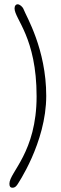

<svg xmlns="http://www.w3.org/2000/svg" viewBox="-20 -858 283 897"><path d="M91 -813C86 -827 72 -838 62 -838C55 -838 48 -832 48 -819C48 -769 151 -684 151 -408C151 -146 24 -53 24 0C24 12 27 19 39 19C53 19 60 5 60 6C60 6 196 -191 196 -410C196 -629 102 -783 91 -813Z"/></svg>

Font: Life Savers
Style: Regular
Weight: 400
Designer: Pablo Impallari, Rodrigo Fuenzalida, Brenda Gallo
Foundry: Pablo Impallari, Rodrigo Fuenzalida, Brenda Gallo
Version: Version 3.000